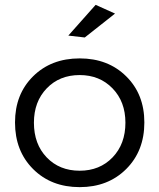

<svg xmlns="http://www.w3.org/2000/svg" viewBox="-20 -770 658 793"><path d="M375 -750 455.1 -713.9 330.1 -615.2 262.2 -623ZM309.1 -528.8Q426.3 -528.8 501.2 -454.8Q576.2 -380.9 576.2 -264.2Q576.2 -146.5 501.2 -71.8Q426.3 2.9 309.1 2.9Q191.4 2.9 116.7 -71.8Q42 -146.5 42 -264.2Q42 -380.9 116.7 -454.8Q191.4 -528.8 309.1 -528.8ZM309.1 -460Q225.6 -460 172.9 -405Q120.1 -350.1 120.1 -263.2Q120.1 -174.8 172.9 -119.9Q225.6 -64.9 309.1 -64.9Q392.1 -64.9 445.1 -120.1Q498 -175.3 498 -263.2Q498 -350.1 444.8 -405Q391.6 -460 309.1 -460Z"/></svg>

Font: Montserrat-Arabic Light
Style: Regular
Weight: 300
Designer: Mohamed Gaber
Foundry: Kief Type Foundry
Version: Version 5.008;PS 005.008;hotconv 1.0.88;makeotf.lib2.5.64775